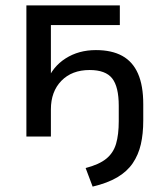

<svg xmlns="http://www.w3.org/2000/svg" viewBox="-20 -507 597 713"><path d="M324 186 298 117Q348 104 374.5 82.5Q401 61 411 27Q421 -7 421 -57V-114Q421 -185 396.5 -216Q372 -247 313 -247Q247 -247 208 -207Q169 -167 169 -101V0H78V-487H425V-414H169V-204H154Q175 -259 223.5 -290Q272 -321 336 -321Q395 -321 434 -299.5Q473 -278 492.5 -233.5Q512 -189 512 -120V-60Q512 -10 503 29Q494 68 473 99Q452 130 415.5 151.5Q379 173 324 186Z"/></svg>

Font: Nunito Sans 12pt Medium
Style: Regular
Weight: 500
Designer: Vernon Adams
Foundry: Vernon Adams
Version: Version 3.101;gftools[0.9.27]